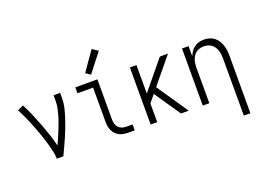

<svg xmlns="http://www.w3.org/2000/svg" viewBox="-137 -1133 2273 1676"><g transform="rotate(-20 1000.0 -295.5)"><path d="M210 0Q210 -34 202.5 -67.5Q195 -101 186 -133.5Q177 -166 166.5 -198.5Q156 -231 144.5 -263Q133 -295 120.5 -326.5Q108 -358 95 -389.5Q82 -421 67.5 -451.5Q53 -482 37 -512L91 -538Q118 -487 141 -433.5Q164 -380 184.5 -326Q205 -272 223.5 -217Q242 -162 255 -106Q269 -135 282 -165Q295 -195 307 -225.5Q319 -256 330.5 -286.5Q342 -317 351 -348.5Q360 -380 366.5 -412Q373 -444 373 -477V-530H434V-477Q434 -435 424 -393.5Q414 -352 401 -311.5Q388 -271 373 -231.5Q358 -192 341.5 -153.5Q325 -115 307 -76.5Q289 -38 271 0Z M874 0Q854 0 833 -3.5Q812 -7 793.5 -16Q775 -25 760 -40Q745 -55 736 -74Q727 -93 723.5 -113.5Q720 -134 720 -155V-475H575V-530H780V-155Q780 -135 785.5 -116Q791 -97 804 -82.5Q817 -68 836 -61.5Q855 -55 874 -55H934V0ZM742 -587 698 -617 823 -796 877 -760Z M1082 0V-530H1143V-266L1360 -530H1436L1238 -290L1436 0H1364L1203 -236L1199 -242L1143 -174V0Z M1873 205V-330Q1873 -349 1870.5 -367Q1868 -385 1862 -402.5Q1856 -420 1845.5 -436Q1835 -452 1820 -462.5Q1805 -473 1787 -478Q1769 -483 1750 -483Q1731 -483 1713 -478Q1695 -473 1680 -462.5Q1665 -452 1654.5 -436Q1644 -420 1638 -402.5Q1632 -385 1629.5 -367Q1627 -349 1627 -330V0H1566V-530H1627V-434Q1635 -457 1649 -477Q1663 -497 1682 -511.5Q1701 -526 1725 -532Q1749 -538 1773 -538Q1797 -538 1821.5 -531Q1846 -524 1865.5 -509Q1885 -494 1898.5 -472.5Q1912 -451 1920 -427.5Q1928 -404 1931 -379.5Q1934 -355 1934 -330V205Z"/></g></svg>

Font: Iosevka Term Light
Style: Regular
Weight: 300
Monospace: yes
Designer: Belleve Invis
Foundry: Belleve Invis
Version: Version 9.0.1; ttfautohint (v1.8.3)